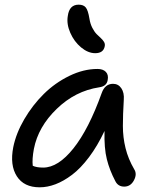

<svg xmlns="http://www.w3.org/2000/svg" viewBox="-20 -797 661 827"><path d="M390.1 -567.9Q359.4 -567.9 329.3 -592.8Q299.3 -617.7 282.7 -655.8Q266.1 -693.8 272 -728Q278.3 -776.9 318.8 -776.9Q339.8 -776.9 349.6 -764.6Q359.4 -752.4 365.2 -716.8Q368.7 -694.3 377.7 -677Q386.7 -659.7 396.2 -650.1Q405.8 -640.6 414.6 -632.6Q423.3 -624.5 428.2 -616.2Q433.1 -607.9 431.2 -598.1Q425.8 -567.9 390.1 -567.9ZM150.9 9.8Q83 9.8 52.5 -37.8Q22 -85.4 37.1 -163.1Q49.3 -223.1 84.7 -283.7Q120.1 -344.2 168.5 -392.1Q216.8 -439.9 278.3 -470Q339.8 -500 399.9 -500Q423.8 -500 436 -487.3Q448.2 -474.6 443.8 -452.1Q439.5 -425.3 407.2 -420.9Q304.2 -405.3 224.4 -328.1Q144.5 -251 126 -155.8Q117.7 -111.3 121.1 -83Q137.2 -75.2 166 -75.2Q230.5 -75.2 296.4 -158Q362.3 -240.7 418 -396Q432.1 -436 466.8 -436Q489.7 -436 502.7 -416.7Q515.6 -397.5 513.2 -367.2Q509.3 -303.2 509.3 -254.2Q509.3 -205.1 520.8 -158.7Q532.2 -112.3 558.1 -67.9Q571.3 -47.4 556.9 -20.3Q542.5 6.8 515.1 6.8Q488.8 6.8 477.1 -16.1Q452.1 -63.5 440.2 -111.1Q428.2 -158.7 430.2 -232.9Q399.9 -168.5 363.5 -120.1Q327.1 -71.8 290.5 -44.2Q253.9 -16.6 219 -3.4Q184.1 9.8 150.9 9.8Z"/></svg>

Font: Shantell Sans Normal
Style: Italic
Weight: 400
Italic angle: -11.31°
Designer: Stephen Nixon, Anya Danilova, Shantell Martin
Foundry: Arrow Type
Version: Version 1.006;[559af2be0]